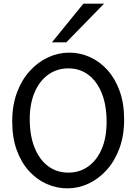

<svg xmlns="http://www.w3.org/2000/svg" viewBox="-20 -1011 753 1043"><path d="M559.1 -349.1Q559.1 -439.5 533 -504.4Q506.8 -569.3 460.2 -604.5Q413.6 -639.6 351.6 -639.6Q290 -639.6 242.7 -606Q195.3 -572.3 168.5 -510.3Q141.6 -448.2 141.6 -363.8Q141.6 -274.9 167.7 -209.5Q193.8 -144 241 -108.6Q288.1 -73.2 351.6 -73.2Q411.6 -73.2 458.5 -106.2Q505.4 -139.2 532.2 -200.9Q559.1 -262.7 559.1 -349.1ZM654.3 -361.3Q654.3 -273.4 628.4 -204.1Q602.5 -134.8 558.8 -86.7Q515.1 -38.6 460.2 -13.2Q405.3 12.2 346.7 12.2Q287.6 12.2 233.6 -11.7Q179.7 -35.6 137.5 -82Q95.2 -128.4 70.8 -196Q46.4 -263.7 46.4 -351.6Q46.4 -439.5 72.3 -508.5Q98.1 -577.6 142.3 -626Q186.5 -674.3 241.9 -699.7Q297.4 -725.1 356.4 -725.1Q414.6 -725.1 468 -701.2Q521.5 -677.2 563.5 -630.9Q605.5 -584.5 629.9 -516.8Q654.3 -449.2 654.3 -361.3ZM433.1 -991.2H545.4L340.3 -781.2H262.2Z"/></svg>

Font: Andika LitF DSA DSG
Style: Regular
Weight: 400
Designer: Victor Gaultney, Annie Olsen, Julie Remington, Don Collingsworth, Eric Hays, Becca Hirsbrunner
Foundry: SIL International
Version: Version 6.200 ; LitF DSA DSG; ttfautohint (v1.8.3.10-c5d8)